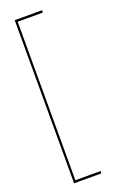

<svg xmlns="http://www.w3.org/2000/svg" viewBox="-163 -759 588 938"><g transform="rotate(-20 131.0 -290.0)"><path d="M49 134H191V122H60V-702H191V-714H49Z"/></g></svg>

Font: Anybody Expanded Thin
Style: Regular
Weight: 250
Width: 7
Version: Version 1.113;gftools[0.9.25]